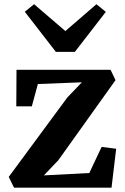

<svg xmlns="http://www.w3.org/2000/svg" viewBox="-20 -870 580 890"><path d="M359.5 -488.5 155.5 -480.5 127.5 -377H55.5L56.5 -546.5H492.5L515.5 -498.5L250.5 -127.5L183.5 -57L394 -68L451 -189L518.5 -180.5L497 0H45L20.5 -50L292 -418ZM138 -850.5 283 -726 427 -850.5 470.5 -815 327 -629.5H239L95 -815.5Z"/></svg>

Font: Merriweather Text Regular
Style: Bold
Weight: 700
Designer: Eben Sorkin
Foundry: Eben Sorkin
Version: Version 2.100; ttfautohint (v1.7.19-72a1) -l 8 -r 50 -G 200 